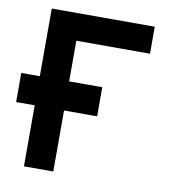

<svg xmlns="http://www.w3.org/2000/svg" viewBox="-81 -762 746 831"><g transform="rotate(10 292.0 -346.5)"><path d="M-2 -268.1V-396H79.6V-693.4H532.2V-574.7H208.5V-396H354V-268.1H208.5V0H79.6V-268.1Z"/></g></svg>

Font: CaskaydiaMono NF
Style: Bold
Weight: 700
Designer: Aaron Bell
Foundry: Saja Typeworks
Version: Version 2111.001; ttfautohint (v1.8.4);Nerd Fonts 3.1.1